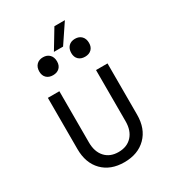

<svg xmlns="http://www.w3.org/2000/svg" viewBox="-215 -1016 1029 1143"><g transform="rotate(-30 300.0 -445.0)"><path d="M299 10Q205 10 150 -46Q95 -102 95 -198V-550H174V-198Q174 -134 207.5 -97Q241 -60 299 -60Q358 -60 392 -97Q426 -134 426 -198V-550H505V-198Q505 -102 449 -46Q393 10 299 10ZM263 -769 342 -900H414L326 -769ZM410 -651Q382 -651 365.5 -667Q349 -683 349 -711Q349 -740 365.5 -757Q382 -774 410 -774Q438 -774 454.5 -757Q471 -740 471 -711Q471 -683 454.5 -667Q438 -651 410 -651ZM190 -651Q162 -651 145.5 -667Q129 -683 129 -711Q129 -740 145.5 -757Q162 -774 190 -774Q218 -774 234.5 -757Q251 -740 251 -711Q251 -683 234.5 -667Q218 -651 190 -651Z"/></g></svg>

Font: JetBrains Mono NL Light
Style: Regular
Weight: 300
Monospace: yes
Designer: Philipp Nurullin, Konstantin Bulenkov
Foundry: JetBrains
Version: Version 2.305; ttfautohint (v1.8.4.7-5d5b)